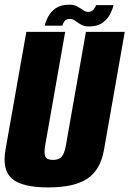

<svg xmlns="http://www.w3.org/2000/svg" viewBox="-30 -814 565 838"><path d="M180 4Q66.5 4 22.5 -34Q-21.5 -72 -6 -160.5L85 -675H254.5L167.5 -181.5Q161 -146 167.8 -131Q174.5 -116 201 -116Q228 -116 240 -131Q252 -146 258 -181.5L345 -675H514.5L424 -160.5Q408.5 -72 351 -34Q293.5 4 180 4ZM358.5 -698.5Q337.5 -698.5 323.5 -706.8Q309.5 -715 298.5 -723.2Q287.5 -731.5 275.5 -731.5Q258.5 -731.5 251.2 -721.2Q244 -711 242.5 -702H165Q169 -720 180 -741.2Q191 -762.5 213.2 -778Q235.5 -793.5 272.5 -793.5Q293.5 -793.5 307.5 -785.8Q321.5 -778 332.5 -770Q343.5 -762 355.5 -762Q370 -762 378.5 -772.5Q387 -783 389 -791.5H465.5Q461.5 -774 450.5 -752.2Q439.5 -730.5 417.2 -714.5Q395 -698.5 358.5 -698.5Z"/></svg>

Font: Anybody Condensed ExtraBold
Style: Italic
Weight: 800
Width: 3
Italic angle: -10°
Designer: Tyler Finck
Foundry: Etcetera Type Company
Version: Version 1.010; ttfautohint (v1.8.3) -l 8 -r 50 -G 200 -x 14 